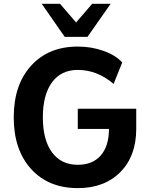

<svg xmlns="http://www.w3.org/2000/svg" viewBox="-20 -973 779 1004"><path d="M386.7 -607.4Q299.8 -607.4 252 -542.5Q204.1 -477.5 204.1 -359.4Q204.1 -241.2 252 -176.3Q299.8 -111.3 386.7 -111.3Q464.8 -111.3 507.3 -160.6Q549.8 -210 549.8 -298.8H386.7V-404.3H692.4V-298.8Q692.4 -157.2 609.4 -73.2Q526.4 10.7 386.7 10.7Q233.4 10.7 142.6 -89.4Q51.8 -189.5 51.8 -359.4Q51.8 -529.3 142.6 -629.4Q233.4 -729.5 386.7 -729.5Q458 -729.5 521 -707Q584 -684.6 619.1 -646.5L574.2 -534.2Q488.3 -607.4 386.7 -607.4ZM198.2 -953.1H293.9L377.9 -855.5L461.9 -953.1H558.6L437.5 -780.3H318.4Z"/></svg>

Font: Min Sans Bold
Style: Regular
Weight: 700
Designer: Jinseong-Kim, NotoSansCJK, Nunito
Foundry: Jinseong-Kim
Version: Version 1.400;Glyphs 3.1.2 (3151)